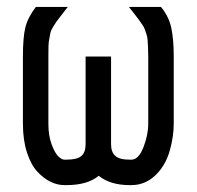

<svg xmlns="http://www.w3.org/2000/svg" viewBox="-20 -520 565 552"><path d="M45.9 -358.4Q45.9 -411.6 52.7 -440.4Q59.6 -469.2 83 -500H174.8Q168.9 -492.2 156.7 -476.6Q144.5 -460.9 142.1 -457.5Q139.6 -454.1 132.8 -442.9Q126 -431.6 125.2 -427Q124.5 -422.4 122.1 -410.6Q119.6 -398.9 119.4 -387.7Q119.1 -376.5 119.1 -358.4V-164.1Q119.1 -129.9 128.4 -105Q137.7 -80.1 147.5 -70.6Q157.2 -61 165 -61H170.9Q201.7 -61 213.9 -71.5Q226.1 -82 226.1 -105V-357.4H299.3V-105Q299.3 -83 311.3 -72Q323.2 -61 352.5 -61H357.9Q378.4 -61 392.3 -96.4Q406.2 -131.8 406.2 -164.6V-358.4Q406.2 -374 405.5 -385.5Q404.8 -397 404.3 -405.5Q403.8 -414.1 400.6 -422.9Q397.5 -431.6 396 -436.5Q394.5 -441.4 388.2 -450.4Q381.8 -459.5 378.9 -463.6Q376 -467.8 366 -480.5Q356 -493.2 350.6 -500H442.9Q465.8 -472.2 472.7 -438.7Q479.5 -405.3 479.5 -358.4V-164.6Q479.5 -128.9 468.8 -89.4Q458 -49.8 433.1 -22.5Q401.4 12.2 357.9 12.2H352.5Q297.4 12.2 263.7 -14.6Q231.9 12.2 170.9 12.2H165Q145.5 12.2 126 2.9Q106.4 -6.3 87.9 -25.9Q69.3 -45.4 57.6 -81.3Q45.9 -117.2 45.9 -164.1Z"/></svg>

Font: Anka/Coder Condensed
Style: Regular
Weight: 400
Width: 4
Monospace: yes
Version: Version 1.100